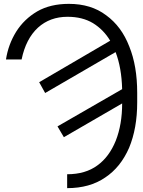

<svg xmlns="http://www.w3.org/2000/svg" viewBox="-20 -760 743 995"><path d="M64 -596Q105 -661 173 -701Q241 -740 337 -740Q452 -740 530 -681Q610 -623 650 -519Q691 -418 691 -279V-229Q691 -95 649 6Q605 107 525 160Q445 215 328 215V143Q423 143 485 97Q546 53 580 -31Q613 -115 613 -224L311 -49L278 -105L613 -298Q610 -410 579 -490L214 -278L183 -334L551 -549Q517 -606 462 -640Q407 -673 330 -673Q239 -673 177 -617Q114 -559 92 -452H11Q23 -530 64 -596Z"/></svg>

Font: Sinter Normal
Style: Regular
Weight: 350
Foundry: Adobe & rsms
Version: Version 1.000